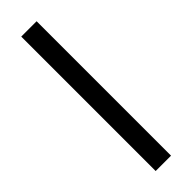

<svg xmlns="http://www.w3.org/2000/svg" viewBox="-244 -704 707 707"><g transform="rotate(-45 110.0 -350.0)"><path d="M70 0V-700H150V0Z"/></g></svg>

Font: Figtree Light
Style: Regular
Weight: 400
Version: Version 2.002